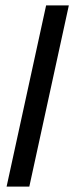

<svg xmlns="http://www.w3.org/2000/svg" viewBox="-20 -694 280 714"><path d="M4.5 0H89L236 -674H151.5Z"/></svg>

Font: Anybody ExtraCondensed Medium
Style: Regular
Weight: 500
Width: 2
Version: Version 1.113;gftools[0.9.25]